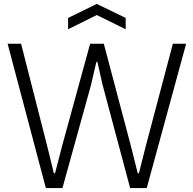

<svg xmlns="http://www.w3.org/2000/svg" viewBox="-20 -964 990 984"><path d="M19 -740H88L222 -215L256 -76H262L298 -215L442 -740H512L651 -215L686 -76H692L727 -215L866 -740H934L732 0H647L506 -528L479 -647H474L446 -527L300 0H215ZM329 -872 476 -944 624 -872V-814L476 -887L329 -814Z"/></svg>

Font: Encode Sans Narrow
Style: Light
Weight: 300
Designer: Pablo Impallari, Andres Torresi
Foundry: Pablo Impallari, Andres Torresi
Version: Version 1.000; ttfautohint (v1.00) -l 8 -r 50 -G 200 -x 14 -